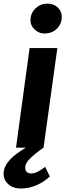

<svg xmlns="http://www.w3.org/2000/svg" viewBox="-45 -826 379 1074"><path d="M198.6 0H44.6L120.5 -557H275.8ZM202.4 -638.7Q172.8 -638.7 149.1 -660.8Q125.4 -682.9 125.4 -712.7Q125.4 -751 153 -778.4Q180.6 -805.7 221.2 -805.7Q254.8 -805.7 277.7 -784.5Q300.5 -763.3 300.5 -733.1Q300.5 -692.8 273.7 -665.8Q246.9 -638.7 202.4 -638.7ZM70 228.5Q29.5 228.5 2.3 205.1Q-24.8 181.7 -24.8 146.1Q-24.8 115.7 -6.7 89.2Q11.4 62.7 40.1 40.3Q68.8 17.8 99.6 0L146.2 -26.6L198.6 0Q151.5 32.4 123.7 60.1Q96 87.8 96 109.2Q96 128.6 105.3 136.4Q114.5 144.2 129.1 144.2Q147.2 144.2 166.4 134.3Q185.6 124.5 207.5 107.5L233.6 161Q203.6 190.4 160.5 209.5Q117.4 228.5 70 228.5Z"/></svg>

Font: Merriweather Sans Variable Regular
Style: Italic
Weight: 300
Italic angle: -8°
Designer: Eben Sorkin
Foundry: Eben Sorkin
Version: Version 2.001